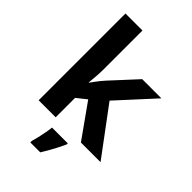

<svg xmlns="http://www.w3.org/2000/svg" viewBox="-284 -864 1189 1189"><g transform="rotate(45 310.0 -269.5)"><path d="M227 -420Q227 -389 224.5 -358.5Q222 -328 219 -297H221Q231 -311 241.5 -325Q252 -339 263 -353Q274 -367 286 -380L439 -546H607L390 -309L620 0H448L291 -221L227 -170V0H78V-760H227ZM394 71Q384 93 371.5 117.5Q359 142 344.5 168Q330 194 313 221H226V208Q232 188 238 162Q244 136 249 109Q254 82 256 61H394Z"/></g></svg>

Font: Noto Sans Kawi
Style: Bold
Weight: 700
Designer: Fadhl Haqq
Version: Version 1.000